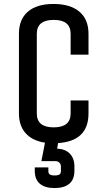

<svg xmlns="http://www.w3.org/2000/svg" viewBox="-20 -705 530 965"><path d="M272 14.2 267.1 42Q308.6 43.9 331.3 67.6Q354 91.3 354 130.9V153.8Q354 196.8 328.4 218.5Q302.7 240.2 253.9 240.2Q206.1 240.2 180.4 218.5Q154.8 196.8 154.8 153.8V136.2H223.1V155.8Q223.1 166.5 230 171.6Q236.8 176.8 253.9 176.8Q272.5 176.8 279.3 171.6Q286.1 166.5 286.1 155.8V130.9Q286.1 120.1 278.6 112.5Q271 105 259.8 105H188L206.1 12.2Q142.6 2.4 108.9 -35.4Q75.2 -73.2 75.2 -134.8V-535.2Q75.2 -607.4 119.9 -646.2Q164.6 -685.1 249 -685.1Q333.5 -685.1 379.2 -646.2Q424.8 -607.4 424.8 -535.2V-430.2H335V-535.2Q335 -605 250 -605Q165 -605 165 -535.2V-134.8Q165 -64.9 250 -64.9Q335 -64.9 335 -134.8V-200.2H424.8V-134.8Q424.8 3.9 272 14.2Z"/></svg>

Font: Unica One
Style: Bold
Weight: 400
Designer: Eduardo Rodriguez Tunni
Foundry: Eduardo Rodriguez Tunni
Version: Version 1.001